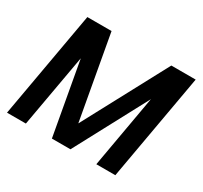

<svg xmlns="http://www.w3.org/2000/svg" viewBox="-144 -897 1154 1093"><g transform="rotate(30 432.5 -350.0)"><path d="M15 0H139L224 -478L310 0H432L686 -476L602 0H727L851 -700H691L397 -150L298 -700H139Z"/></g></svg>

Font: Uncut Sans Semibold
Style: Italic
Weight: 600
Italic angle: -10°
Designer: Kasper Nordkvist
Foundry: Uncut Type
Version: Version 1.111;FEAKit 1.0